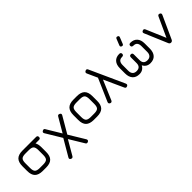

<svg xmlns="http://www.w3.org/2000/svg" viewBox="178 -1912 3296 3296"><g transform="rotate(-45 1825.5 -264.0)"><path d="M270 0Q173 0 126.5 -46Q80 -92 80 -189V-304Q80 -402 126 -448Q172 -494 270 -494H601Q637 -494 637 -458Q637 -422 601 -422H516Q542 -376 542 -304V-190Q542 -92 496 -46Q450 0 352 0ZM152 -189Q152 -122 177.5 -97Q203 -72 270 -72H352Q420 -72 445 -97Q470 -122 470 -190V-304Q470 -372 445 -397Q420 -422 352 -422H270Q202 -422 177 -397Q152 -372 152 -304Z M745 -442Q728 -473 764 -490Q796 -505 811 -471L966 -214L1117 -472Q1133 -503 1165 -489Q1200 -473 1183 -441L1009 -143L1186 149Q1200 182 1167 196Q1135 210 1119 177L962 -82L810 179Q793 210 762 197Q726 181 744 149L920 -152Z M1509 0Q1412 0 1365.5 -46Q1319 -92 1319 -189V-304Q1319 -402 1365 -448Q1411 -494 1509 -494H1591Q1689 -494 1735 -448Q1781 -402 1781 -304V-190Q1781 -92 1735 -46Q1689 0 1591 0ZM1391 -189Q1391 -122 1416.5 -97Q1442 -72 1509 -72H1591Q1659 -72 1684 -97Q1709 -122 1709 -190V-304Q1709 -372 1684 -397Q1659 -422 1591 -422H1509Q1441 -422 1416 -397Q1391 -372 1391 -304Z M1987 -650Q1974 -681 2007 -697Q2040 -713 2054 -679L2339 -51Q2352 -17 2319 -4Q2286 10 2272 -23L2110 -379L1958 -22Q1942 10 1910 -4Q1879 -18 1893 -52L2072 -462Z M2741 -554Q2712 -566 2724 -596L2769 -708Q2781 -738 2811 -726Q2841 -715 2828 -685L2783 -572Q2772 -543 2741 -554ZM2452 -187V-311Q2452 -398 2496 -445.5Q2540 -493 2617 -493Q2657 -493 2657 -457Q2657 -421 2614 -421Q2524 -421 2524 -316V-177Q2524 -127 2549 -99.5Q2574 -72 2621 -72Q2718 -72 2718 -171V-308Q2718 -347 2754 -347Q2790 -347 2790 -308V-171Q2790 -72 2886 -72Q2933 -72 2958 -99.5Q2983 -127 2983 -177V-316Q2983 -421 2893 -421Q2850 -421 2850 -457Q2850 -493 2890 -493Q2967 -493 3011 -445.5Q3055 -398 3055 -311V-187Q3055 -98 3011.5 -49Q2968 0 2886 0Q2795 0 2754 -81Q2711 0 2621 0Q2539 0 2495.5 -49Q2452 -98 2452 -187Z M3427 -27Q3414 0 3385 0Q3357 0 3345 -28L3169 -443Q3155 -476 3188 -490Q3221 -504 3235 -471L3387 -114L3551 -472Q3566 -504 3599 -490Q3631 -475 3616 -442Z"/></g></svg>

Font: Jura SemiBold
Style: Regular
Weight: 600
Designer: Daniel Johnson, Alexei Vanyashin
Foundry: Daniel Johnson
Version: Version 5.103